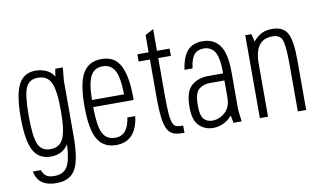

<svg xmlns="http://www.w3.org/2000/svg" viewBox="-83 -860 2069 1225"><g transform="rotate(-10 951.0 -247.5)"><path d="M192 183Q280 183 315.5 121Q351 59 351 -95V-453L359 -537H310L302 -487Q288 -514 256 -530.5Q224 -547 183 -547Q107 -547 73 -481.5Q39 -416 39 -269Q39 -120 73.5 -55Q108 10 186 10Q224 10 252 -4.5Q280 -19 300 -49Q296 53 270.5 94.5Q245 136 186 136Q153 136 134.5 123.5Q116 111 108 84H55Q66 135 99.5 159Q133 183 192 183ZM191 -500Q251 -500 275 -449.5Q299 -399 299 -269Q299 -139 275 -88Q251 -37 191 -37Q134 -37 112.5 -86.5Q91 -136 91 -271Q91 -403 112 -451.5Q133 -500 191 -500Z M612 -37Q555 -37 531 -84Q507 -131 506 -254H768V-269Q768 -349 757 -402Q746 -455 726 -487.5Q706 -520 676.5 -533.5Q647 -547 610 -547Q529 -547 490.5 -483.5Q452 -420 452 -268Q452 -117 490.5 -53.5Q529 10 610 10Q676 10 713.5 -31.5Q751 -73 760 -151H709Q701 -93 677 -65Q653 -37 612 -37ZM610 -500Q661 -500 686.5 -457.5Q712 -415 714 -300H506Q508 -412 532.5 -456Q557 -500 610 -500Z M842 -537V-490H915V-253Q915 -162 922 -109.5Q929 -57 945.5 -31Q962 -5 988 2Q1014 9 1051 9V-38Q1026 -38 1010 -42Q994 -46 985 -66.5Q976 -87 972.5 -130.5Q969 -174 969 -253V-490H1051V-537H969V-678L915 -649V-537Z M1262 -322Q1198 -322 1154.5 -285Q1111 -248 1111 -147Q1111 -61 1148 -25.5Q1185 10 1239 10Q1271 10 1303 -4.5Q1335 -19 1361 -48L1370 0H1423L1414 -75V-322ZM1121 -387H1173Q1181 -450 1203 -475Q1225 -500 1264 -500Q1312 -500 1336 -461.5Q1360 -423 1360 -320H1414Q1414 -442 1375.5 -494.5Q1337 -547 1265 -547Q1203 -547 1168 -509.5Q1133 -472 1121 -387ZM1165 -147Q1165 -230 1195 -253Q1225 -276 1263 -276H1360V-166Q1360 -103 1323 -70Q1286 -37 1240 -37Q1206 -37 1185.5 -60Q1165 -83 1165 -147Z M1541 0H1594V-344Q1594 -423 1623 -461.5Q1652 -500 1710 -500Q1759 -500 1773 -462.5Q1787 -425 1787 -304V0H1841V-322Q1841 -450 1814 -498.5Q1787 -547 1717 -547Q1678 -547 1648.5 -533Q1619 -519 1593 -487L1581 -537H1541Z"/></g></svg>

Font: Secuela Light
Style: Regular
Weight: 300
Designer: Fernando Haro
Foundry: deFharo
Version: Version 1.708